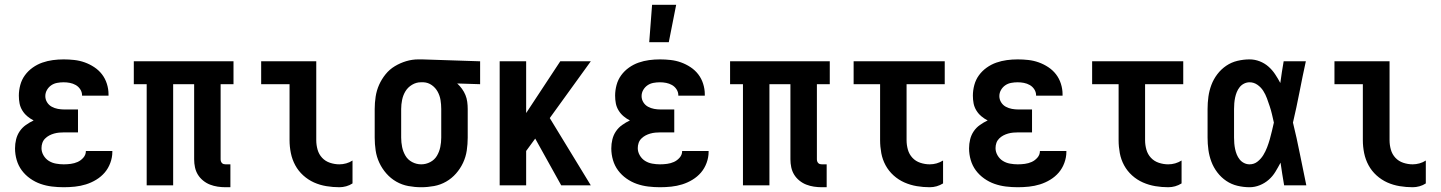

<svg xmlns="http://www.w3.org/2000/svg" viewBox="-20 -777 6040 805"><path d="M247 8Q222 8 197.5 5Q173 2 150 -6Q127 -14 106.5 -28.5Q86 -43 71.5 -62.5Q57 -82 50 -106Q43 -130 43 -155Q43 -174 47.5 -192.5Q52 -211 62.5 -226.5Q73 -242 88.5 -253Q104 -264 121 -272Q107 -279 94.5 -289.5Q82 -300 73.5 -314Q65 -328 62 -343.5Q59 -359 59 -376Q59 -398 65 -420.5Q71 -443 84.5 -461.5Q98 -480 117 -493.5Q136 -507 157.5 -514.5Q179 -522 201.5 -525Q224 -528 247 -528Q269 -528 291.5 -525.5Q314 -523 335 -515.5Q356 -508 375 -495.5Q394 -483 407.5 -465.5Q421 -448 428 -426Q435 -404 435 -382V-376H324V-378Q324 -391 316.5 -402.5Q309 -414 297.5 -420.5Q286 -427 273 -429.5Q260 -432 247 -432Q233 -432 219.5 -429.5Q206 -427 195 -419.5Q184 -412 177 -400Q170 -388 170 -374Q170 -360 177.5 -348Q185 -336 197 -329.5Q209 -323 222.5 -320.5Q236 -318 250 -318H307V-222H250Q239 -222 228 -221Q217 -220 206.5 -217Q196 -214 186.5 -209Q177 -204 169 -196Q161 -188 157.5 -177.5Q154 -167 154 -156Q154 -140 162.5 -125.5Q171 -111 184.5 -102.5Q198 -94 214.5 -91Q231 -88 247 -88Q262 -88 277 -90Q292 -92 305.5 -98Q319 -104 329.5 -116Q340 -128 340 -143V-144H451V-140Q451 -117 442.5 -94Q434 -71 419 -53.5Q404 -36 383.5 -23.5Q363 -11 340.5 -4Q318 3 294.5 5.5Q271 8 247 8Z M946 8H926Q909 8 892.5 5.5Q876 3 860.5 -3Q845 -9 831.5 -20Q818 -31 809.5 -45Q801 -59 797.5 -75.5Q794 -92 794 -109V-424H706V0H595V-424H541V-520H959V-424H905V-109Q905 -104 906.5 -100Q908 -96 911 -93Q914 -90 918 -89Q922 -88 926 -88H946Z M1403 8Q1376 8 1348.5 3.5Q1321 -1 1296.5 -12Q1272 -23 1251.5 -41.5Q1231 -60 1218 -84Q1205 -108 1199.5 -135Q1194 -162 1194 -189V-424H1075V-520H1306V-189Q1306 -169 1311.5 -149.5Q1317 -130 1330.5 -115.5Q1344 -101 1363.5 -94.5Q1383 -88 1403 -88Q1417 -88 1431.5 -92Q1446 -96 1458 -104V-8Q1446 0 1431.5 4Q1417 8 1403 8Z M1746 8Q1719 8 1692 3Q1665 -2 1641.5 -15.5Q1618 -29 1600 -49.5Q1582 -70 1570.5 -94.5Q1559 -119 1555 -146Q1551 -173 1551 -200V-320Q1551 -346 1555 -372Q1559 -398 1569.5 -421.5Q1580 -445 1596.5 -465.5Q1613 -486 1635.5 -499.5Q1658 -513 1683 -520.5Q1708 -528 1734 -528H1750L1993 -520V-424L1897 -427Q1908 -417 1917 -404.5Q1926 -392 1931.5 -378.5Q1937 -365 1939 -350Q1941 -335 1941 -320V-200Q1941 -173 1937 -146Q1933 -119 1921.5 -94.5Q1910 -70 1892 -49.5Q1874 -29 1850.5 -15.5Q1827 -2 1800 3Q1773 8 1746 8ZM1746 -88Q1766 -88 1784 -97.5Q1802 -107 1812 -124Q1822 -141 1826 -160.5Q1830 -180 1830 -200V-320Q1830 -339 1827 -357.5Q1824 -376 1815 -392.5Q1806 -409 1790.5 -420Q1775 -431 1756 -432H1744Q1725 -432 1707.5 -421.5Q1690 -411 1680 -394.5Q1670 -378 1666 -358.5Q1662 -339 1662 -320V-200Q1662 -180 1666 -160.5Q1670 -141 1680 -124Q1690 -107 1708 -97.5Q1726 -88 1746 -88Z M2075 0V-520H2186V-303L2329 -520H2457L2285 -282L2457 0H2333L2224 -196L2186 -144V0Z M2747 8Q2722 8 2697.5 5Q2673 2 2650 -6Q2627 -14 2606.5 -28.5Q2586 -43 2571.5 -62.5Q2557 -82 2550 -106Q2543 -130 2543 -155Q2543 -174 2547.5 -192.5Q2552 -211 2562.5 -226.5Q2573 -242 2588.5 -253Q2604 -264 2621 -272Q2607 -279 2594.5 -289.5Q2582 -300 2573.5 -314Q2565 -328 2562 -343.5Q2559 -359 2559 -376Q2559 -398 2565 -420.5Q2571 -443 2584.5 -461.5Q2598 -480 2617 -493.5Q2636 -507 2657.5 -514.5Q2679 -522 2701.5 -525Q2724 -528 2747 -528Q2769 -528 2791.5 -525.5Q2814 -523 2835 -515.5Q2856 -508 2875 -495.5Q2894 -483 2907.5 -465.5Q2921 -448 2928 -426Q2935 -404 2935 -382V-376H2824V-378Q2824 -391 2816.5 -402.5Q2809 -414 2797.5 -420.5Q2786 -427 2773 -429.5Q2760 -432 2747 -432Q2733 -432 2719.5 -429.5Q2706 -427 2695 -419.5Q2684 -412 2677 -400Q2670 -388 2670 -374Q2670 -360 2677.5 -348Q2685 -336 2697 -329.5Q2709 -323 2722.5 -320.5Q2736 -318 2750 -318H2807V-222H2750Q2739 -222 2728 -221Q2717 -220 2706.5 -217Q2696 -214 2686.5 -209Q2677 -204 2669 -196Q2661 -188 2657.5 -177.5Q2654 -167 2654 -156Q2654 -140 2662.5 -125.5Q2671 -111 2684.5 -102.5Q2698 -94 2714.5 -91Q2731 -88 2747 -88Q2762 -88 2777 -90Q2792 -92 2805.5 -98Q2819 -104 2829.5 -116Q2840 -128 2840 -143V-144H2951V-140Q2951 -117 2942.5 -94Q2934 -71 2919 -53.5Q2904 -36 2883.5 -23.5Q2863 -11 2840.5 -4Q2818 3 2794.5 5.5Q2771 8 2747 8ZM2702 -600 2714 -757H2815L2784 -600Z M3446 8H3426Q3409 8 3392.5 5.5Q3376 3 3360.5 -3Q3345 -9 3331.5 -20Q3318 -31 3309.5 -45Q3301 -59 3297.5 -75.5Q3294 -92 3294 -109V-424H3206V0H3095V-424H3041V-520H3459V-424H3405V-109Q3405 -104 3406.5 -100Q3408 -96 3411 -93Q3414 -90 3418 -89Q3422 -88 3426 -88H3446Z M3878 8Q3851 8 3824 3.5Q3797 -1 3772 -12Q3747 -23 3726.5 -41.5Q3706 -60 3693 -84Q3680 -108 3675 -135Q3670 -162 3670 -189V-424H3559V-520H3941V-424H3781V-189Q3781 -169 3786.5 -149.5Q3792 -130 3805.5 -115.5Q3819 -101 3838.5 -94.5Q3858 -88 3878 -88Q3893 -88 3907 -92Q3921 -96 3934 -104V-8Q3921 0 3907 4Q3893 8 3878 8Z M4247 8Q4222 8 4197.5 5Q4173 2 4150 -6Q4127 -14 4106.5 -28.5Q4086 -43 4071.5 -62.5Q4057 -82 4050 -106Q4043 -130 4043 -155Q4043 -174 4047.5 -192.5Q4052 -211 4062.5 -226.5Q4073 -242 4088.5 -253Q4104 -264 4121 -272Q4107 -279 4094.5 -289.5Q4082 -300 4073.5 -314Q4065 -328 4062 -343.5Q4059 -359 4059 -376Q4059 -398 4065 -420.5Q4071 -443 4084.5 -461.5Q4098 -480 4117 -493.5Q4136 -507 4157.5 -514.5Q4179 -522 4201.5 -525Q4224 -528 4247 -528Q4269 -528 4291.5 -525.5Q4314 -523 4335 -515.5Q4356 -508 4375 -495.5Q4394 -483 4407.5 -465.5Q4421 -448 4428 -426Q4435 -404 4435 -382V-376H4324V-378Q4324 -391 4316.5 -402.5Q4309 -414 4297.5 -420.5Q4286 -427 4273 -429.5Q4260 -432 4247 -432Q4233 -432 4219.5 -429.5Q4206 -427 4195 -419.5Q4184 -412 4177 -400Q4170 -388 4170 -374Q4170 -360 4177.5 -348Q4185 -336 4197 -329.5Q4209 -323 4222.5 -320.5Q4236 -318 4250 -318H4307V-222H4250Q4239 -222 4228 -221Q4217 -220 4206.5 -217Q4196 -214 4186.5 -209Q4177 -204 4169 -196Q4161 -188 4157.5 -177.5Q4154 -167 4154 -156Q4154 -140 4162.5 -125.5Q4171 -111 4184.5 -102.5Q4198 -94 4214.5 -91Q4231 -88 4247 -88Q4262 -88 4277 -90Q4292 -92 4305.5 -98Q4319 -104 4329.5 -116Q4340 -128 4340 -143V-144H4451V-140Q4451 -117 4442.5 -94Q4434 -71 4419 -53.5Q4404 -36 4383.5 -23.5Q4363 -11 4340.5 -4Q4318 3 4294.5 5.5Q4271 8 4247 8Z M4878 8Q4851 8 4824 3.5Q4797 -1 4772 -12Q4747 -23 4726.5 -41.5Q4706 -60 4693 -84Q4680 -108 4675 -135Q4670 -162 4670 -189V-424H4559V-520H4941V-424H4781V-189Q4781 -169 4786.5 -149.5Q4792 -130 4805.5 -115.5Q4819 -101 4838.5 -94.5Q4858 -88 4878 -88Q4893 -88 4907 -92Q4921 -96 4934 -104V-8Q4921 0 4907 4Q4893 8 4878 8Z M5219 8Q5194 8 5168.5 2Q5143 -4 5121.5 -18.5Q5100 -33 5084 -54Q5068 -75 5059 -99Q5050 -123 5046.5 -148.5Q5043 -174 5043 -200V-320Q5043 -346 5046.5 -371.5Q5050 -397 5059 -421Q5068 -445 5084 -466Q5100 -487 5121.5 -501.5Q5143 -516 5168.5 -522Q5194 -528 5219 -528Q5241 -528 5261.5 -520Q5282 -512 5298 -498Q5314 -484 5326 -466Q5338 -448 5348 -429Q5351 -452 5354.5 -474.5Q5358 -497 5362 -520H5455Q5441 -456 5428.5 -391.5Q5416 -327 5401 -263Q5417 -198 5430 -132Q5443 -66 5457 0H5364Q5360 -24 5356 -48Q5352 -72 5349 -95Q5339 -76 5327.5 -57Q5316 -38 5299.5 -23.5Q5283 -9 5262 -0.5Q5241 8 5219 8ZM5219 -88Q5238 -88 5252.5 -99.5Q5267 -111 5276.5 -126.5Q5286 -142 5292.5 -159Q5299 -176 5304 -193.5Q5309 -211 5313 -228.5Q5317 -246 5321 -263Q5317 -281 5313 -298Q5309 -315 5303.5 -331.5Q5298 -348 5292 -364.5Q5286 -381 5276.5 -396Q5267 -411 5252 -421.5Q5237 -432 5219 -432Q5207 -432 5196 -426.5Q5185 -421 5177.5 -411.5Q5170 -402 5165.5 -391Q5161 -380 5158.5 -368Q5156 -356 5155 -344Q5154 -332 5154 -320V-200Q5154 -188 5155 -176Q5156 -164 5158.5 -152Q5161 -140 5165.5 -129Q5170 -118 5177.5 -108.5Q5185 -99 5196 -93.5Q5207 -88 5219 -88Z M5903 8Q5876 8 5848.5 3.5Q5821 -1 5796.5 -12Q5772 -23 5751.5 -41.5Q5731 -60 5718 -84Q5705 -108 5699.5 -135Q5694 -162 5694 -189V-424H5575V-520H5806V-189Q5806 -169 5811.5 -149.5Q5817 -130 5830.5 -115.5Q5844 -101 5863.5 -94.5Q5883 -88 5903 -88Q5917 -88 5931.5 -92Q5946 -96 5958 -104V-8Q5946 0 5931.5 4Q5917 8 5903 8Z"/></svg>

Font: Iosevka Fixed
Style: Bold
Weight: 700
Monospace: yes
Designer: Belleve Invis
Foundry: Belleve Invis
Version: Version 32.3.0